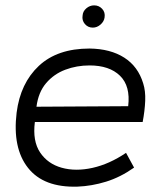

<svg xmlns="http://www.w3.org/2000/svg" viewBox="-20 -685 596 716"><path d="M512 -230H110Q101 -159 129.5 -116.5Q158 -74 210 -59.5Q262 -45 325 -59Q388 -73 450 -115L480 -60Q429 -24 375.5 -7.5Q322 9 269 11Q143 15 84.5 -59Q26 -133 42 -265Q56 -375 125 -439.5Q194 -504 314 -504Q392 -503 443.5 -470Q495 -437 514 -374Q523 -346 521.5 -309Q520 -272 512 -230ZM314 -441Q266 -441 223.5 -425Q181 -409 152 -375Q123 -341 116 -287L458 -289Q467 -364 427.5 -402.5Q388 -441 314 -441ZM326 -582Q308 -582 296.5 -595.5Q285 -609 288 -627Q289 -643 302 -654Q315 -665 331 -665Q349 -665 361 -652Q373 -639 370 -620Q368 -605 355 -593.5Q342 -582 326 -582Z"/></svg>

Font: Kulim Park Light
Style: Italic
Weight: 300
Italic angle: -8°
Designer: Noponies / Dale Sattler
Foundry: Noponies
Version: Version 1.000; ttfautohint (v1.8.3)